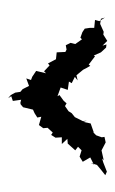

<svg xmlns="http://www.w3.org/2000/svg" viewBox="77 -412 291 486"><g transform="rotate(90 223.0 -169.5)"><path d="M224 -52 236 -56 233 -77 241 -75 245 -76 252 -82 258 -107 267 -111 278 -118 276 -128 297 -122 305 -133 304 -144 316 -157 322 -153 329 -164 328 -180H345L332 -194L344 -195L361 -214L352 -221L361 -230L377 -225L390 -233L379 -252L397 -261L393 -253L398 -269C406 -276 415 -283 424 -290L415 -294L392 -285L382 -282L386 -286L359 -280L366 -278L341 -291L327 -288L328 -281L323 -267L315 -259L316 -261L293 -253L289 -234L286 -243L287 -233L277 -213L267 -205L262 -197L249 -188L242 -192L236 -185L221 -174L224 -169L202 -177L208 -195L187 -198L191 -205L175 -213L184 -220L171 -217L157 -234C154 -240 151 -246 147 -252L144 -248L123 -264L121 -261L113 -279L101 -292L93 -293L96 -283L84 -295L68 -285L61 -286L41 -277L28 -279L25 -289L34 -275L31 -264L51 -262V-251L53 -238L62 -232L76 -227L80 -231L92 -214L89 -202L95 -190L106 -192L112 -189L113 -167L132 -165L130 -166L141 -145L146 -149L161 -135L166 -140L160 -115L175 -105L183 -102L179 -90L198 -97L206 -81L213 -75L215 -62L221 -51L229 -44Z"/></g></svg>

Font: Charger Distortion
Style: 1
Weight: 400
Designer: Jasper
Foundry: Cannot Into Space Fonts
Version: Version 0.98